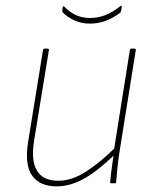

<svg xmlns="http://www.w3.org/2000/svg" viewBox="-20 -652 543 683"><path d="M182 11Q122 11 94.5 -27Q67 -65 80 -147L133 -474Q134 -479 138 -479H149Q155 -479 154 -474L101 -150Q90 -79 112 -44Q134 -9 187 -9Q236 -9 287.5 -42.5Q339 -76 395 -132L392 -106Q356 -71 321.5 -44.5Q287 -18 252 -3.5Q217 11 182 11ZM376 0Q372 0 372 -3Q374 -29 377.5 -54.5Q381 -80 385 -106V-116L442 -474Q443 -479 447 -479H458Q464 -479 463 -474L405 -111Q401 -86 398 -57.5Q395 -29 393 -3Q393 0 389 0ZM299 -568Q272 -568 247 -578.5Q222 -589 203 -608Q202 -610 201.5 -611.5Q201 -613 202 -617L203 -626Q204 -629 206 -629.5Q208 -630 210 -627Q230 -607 252 -597.5Q274 -588 300 -588Q328 -588 354 -598Q380 -608 408 -630Q410 -632 412 -631.5Q414 -631 413 -628L411 -614Q410 -611 409.5 -609.5Q409 -608 407 -606Q379 -586 353.5 -577Q328 -568 299 -568Z"/></svg>

Font: Sofia Sans Semi Condensed Thin
Style: Italic
Weight: 250
Italic angle: -9°
Version: Version 4.100